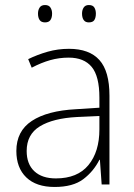

<svg xmlns="http://www.w3.org/2000/svg" viewBox="-20 -733 533 763"><path d="M254 -539Q335 -539 375 -494.5Q415 -450 415 -353V0H384L377 -98H375Q352 -52 311 -21Q270 10 197 10Q124 10 84.5 -28Q45 -66 45 -133Q45 -212 106.5 -252.5Q168 -293 282 -299L375 -305V-345Q375 -430 344.5 -467Q314 -504 253 -504Q215 -504 179.5 -494Q144 -484 106 -464L92 -498Q129 -516 169.5 -527.5Q210 -539 254 -539ZM375 -272 286 -268Q191 -263 138.5 -231Q86 -199 86 -133Q86 -81 116.5 -52.5Q147 -24 202 -24Q288 -24 331.5 -77Q375 -130 375 -219ZM131 -679Q131 -693 137.5 -703Q144 -713 159 -713Q174 -713 180.5 -703Q187 -693 187 -679Q187 -663 180.5 -653.5Q174 -644 159 -644Q144 -644 137.5 -653.5Q131 -663 131 -679ZM306 -679Q306 -693 312.5 -703Q319 -713 333 -713Q349 -713 355 -703Q361 -693 361 -679Q361 -663 355 -653.5Q349 -644 333 -644Q319 -644 312.5 -653.5Q306 -663 306 -679Z"/></svg>

Font: Noto Sans Disp ExtLt
Style: Regular
Weight: 200
Designer: Monotype Design Team
Foundry: Monotype Imaging Inc.
Version: Version 2.000;GOOG;noto-source:20170915:90ef993387c0